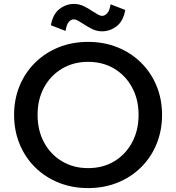

<svg xmlns="http://www.w3.org/2000/svg" viewBox="-20 -945 900 981"><path d="M430 16Q348 16 279 -12Q210 -40 159 -90.5Q108 -141 80 -209.5Q52 -278 52 -358Q52 -438 80 -506Q108 -574 159 -624.5Q210 -675 279 -703Q348 -731 430 -731Q512 -731 581 -703Q650 -675 701 -624.5Q752 -574 780 -506Q808 -438 808 -358Q808 -278 780 -209.5Q752 -141 701 -90.5Q650 -40 581 -12Q512 16 430 16ZM430 -86Q506 -86 564 -121Q622 -156 655 -217.5Q688 -279 688 -358Q688 -437 655 -498Q622 -559 564 -594Q506 -629 430 -629Q355 -629 296.5 -594Q238 -559 205 -498Q172 -437 172 -358Q172 -279 205 -217.5Q238 -156 296.5 -121Q355 -86 430 -86ZM545 -923 620 -894Q610 -837 576 -811Q542 -785 501 -785Q475 -785 451.5 -796.5Q428 -808 407 -822Q390 -833 378.5 -839.5Q367 -846 357 -846Q343 -846 331.5 -833Q320 -820 315 -787L240 -816Q250 -873 284 -899Q318 -925 358 -925Q384 -925 408 -913.5Q432 -902 452 -888Q470 -877 481 -870.5Q492 -864 502 -864Q516 -864 528 -877.5Q540 -891 545 -923Z"/></svg>

Font: Wix Madefor Display SemiBold
Style: Regular
Weight: 600
Designer: Dalton Maag Ltd
Foundry: Dalton Maag Ltd
Version: Version 3.100